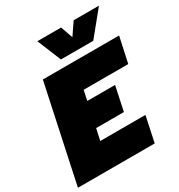

<svg xmlns="http://www.w3.org/2000/svg" viewBox="-225 -1064 1123 1204"><g transform="rotate(-30 336.5 -461.5)"><path d="M135 -698H687L647 -514H324L309 -442H510L473 -267H272L254 -184H581L542 0H-14ZM397 -923 428 -835 488 -923H671L530 -750H296L225 -923Z"/></g></svg>

Font: Azeret Mono Black
Style: Italic
Weight: 900
Italic angle: -12°
Designer: Martin Vácha
Foundry: Displaay
Version: Version 1.000; Glyphs 3.0.3, build 3074